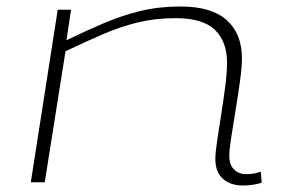

<svg xmlns="http://www.w3.org/2000/svg" viewBox="-20 -562 872 592"><path d="M158 -532H199L185 -438Q247 -468 302.5 -491.5Q358 -515 414.5 -528.5Q471 -542 537 -542Q632 -542 679 -500Q726 -458 726 -382Q726 -355 720 -312Q714 -269 706.5 -223Q699 -177 693 -138.5Q687 -100 687 -82Q687 -54 701.5 -39.5Q716 -25 739 -25Q764 -25 784 -33L787 1Q774 6 757.5 8Q741 10 729 10Q691 10 667.5 -10.5Q644 -31 644 -72Q644 -91 649.5 -128Q655 -165 662 -209Q669 -253 674.5 -295.5Q680 -338 680 -370Q680 -433 643 -469.5Q606 -506 522 -506Q459 -506 405.5 -493Q352 -480 298.5 -457Q245 -434 182 -404L118 0H75Z"/></svg>

Font: Georama ExtraExtended ExtraLight
Style: Italic
Weight: 200
Width: 8
Italic angle: -9°
Designer: Jean-Baptiste Levee
Foundry: Production Type
Version: Version 1.000